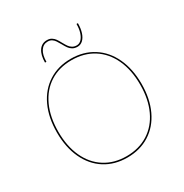

<svg xmlns="http://www.w3.org/2000/svg" viewBox="-198 -1031 1142 1191"><g transform="rotate(-30 373.5 -435.5)"><path d="M71 -348Q71 -454.5 108.2 -534.5Q145.5 -614.5 214 -658.2Q282.5 -702 373 -702Q464 -702 533 -658.2Q602 -614.5 639.5 -534.2Q677 -454 677 -348Q677 -242 639.5 -162Q602 -82 533.2 -38.5Q464.5 5 373 5Q282.5 5 214 -38.5Q145.5 -82 108.2 -162Q71 -242 71 -348ZM373 -5Q462 -5 528.5 -47Q595 -89 631 -166.5Q667 -244 667 -348Q667 -452.5 631 -530.2Q595 -608 528.8 -650Q462.5 -692 373 -692Q284 -692 218.2 -650Q152.5 -608 116.8 -530.2Q81 -452.5 81 -348Q81 -244 116.8 -166.5Q152.5 -89 218.5 -47Q284.5 -5 373 -5ZM369.5 -809Q359 -828 351.2 -839.2Q343.5 -850.5 331.8 -858.2Q320 -866 303 -866Q271 -866 252.5 -838Q234 -810 234 -761H224Q224 -815 245 -845.5Q266 -876 303 -876Q322.5 -876 336 -867.5Q349.5 -859 358 -847Q366.5 -835 377.5 -814.5Q388.5 -794.5 396.8 -782.8Q405 -771 418 -763Q431 -755 449 -755Q467.5 -755 482 -769.8Q496.5 -784.5 504.8 -810.8Q513 -837 513 -871H523Q523 -834 513.8 -805.2Q504.5 -776.5 487.8 -760.8Q471 -745 449 -745Q428 -745 413.5 -753.8Q399 -762.5 390 -775.2Q381 -788 369.5 -809Z"/></g></svg>

Font: HK Grotesk Thin
Style: Regular
Weight: 100
Designer: Alfredo Marco Pradil
Foundry: Hanken Design Co.
Version: Version 3.001